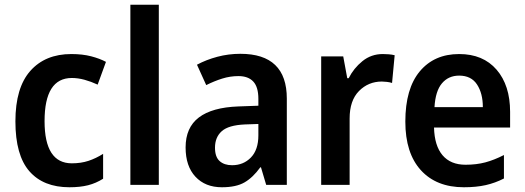

<svg xmlns="http://www.w3.org/2000/svg" viewBox="-20 -780 2214 810"><path d="M273 10Q163 10 104 -57.5Q45 -125 45 -268Q45 -410 108 -481Q171 -552 281 -552Q328 -552 364.5 -542.5Q401 -533 427 -519L392 -423Q364 -436 336.5 -443.5Q309 -451 283 -451Q168 -451 168 -269Q168 -91 283 -91Q322 -91 353.5 -101.5Q385 -112 415 -131V-26Q385 -7 351.5 1.5Q318 10 273 10Z M650 0H530V-760H650Z M994 -553Q1190 -553 1190 -364V0H1103L1081 -74H1078Q1047 -31 1011.5 -10.5Q976 10 916 10Q846 10 804.5 -34.5Q763 -79 763 -158Q763 -242 819 -284.5Q875 -327 986 -331L1070 -334V-363Q1070 -413 1048.5 -436Q1027 -459 986 -459Q951 -459 917.5 -448.5Q884 -438 850 -421L811 -507Q850 -528 897 -540.5Q944 -553 994 -553ZM1013 -255Q944 -252 915.5 -226.5Q887 -201 887 -157Q887 -118 906.5 -100.5Q926 -83 959 -83Q1007 -83 1038.5 -115.5Q1070 -148 1070 -209V-257Z M1595 -552Q1606 -552 1619.5 -551Q1633 -550 1645 -547L1634 -430Q1625 -433 1612.5 -434.5Q1600 -436 1591 -436Q1534 -436 1494.5 -396Q1455 -356 1455 -280V0H1335V-542H1428L1445 -450H1451Q1472 -492 1509 -522Q1546 -552 1595 -552Z M1917 -552Q2018 -552 2075 -486Q2132 -420 2132 -308V-242H1811Q1813 -165 1847 -125Q1881 -85 1944 -85Q1990 -85 2027.5 -95Q2065 -105 2106 -126V-27Q2069 -8 2029 1Q1989 10 1937 10Q1821 10 1755.5 -62Q1690 -134 1690 -267Q1690 -406 1751 -479Q1812 -552 1917 -552ZM1917 -461Q1872 -461 1844.5 -428.5Q1817 -396 1813 -328H2017Q2017 -386 1992.5 -423.5Q1968 -461 1917 -461Z"/></svg>

Font: Noto Sans Gujarati SemiCondensed SemiBold
Style: Regular
Weight: 600
Width: 4
Designer: Jelle Bosma - Monotype Design Team, Universal Thirst
Foundry: Monotype Imaging Inc.
Version: Version 2.106; ttfautohint (v1.8.4.7-5d5b)